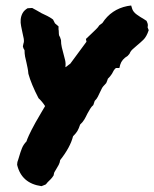

<svg xmlns="http://www.w3.org/2000/svg" viewBox="-20 -630 550 684"><path d="M312.5 -255.9Q305.7 -250 300.8 -241.7Q295.9 -233.4 291 -224.6Q286.1 -213.9 280.3 -204.1Q274.4 -194.3 265.6 -186.5Q260.7 -171.9 255.9 -163.6Q251 -155.3 240.2 -144.5Q230.5 -105.5 194.3 -59.6Q193.4 -50.8 189 -42.5Q184.6 -34.2 179.7 -26.4Q177.7 -23.4 175.8 -20Q173.8 -16.6 172.9 -14.6L170.9 -4.9Q166 2.9 160.2 8.8Q154.3 14.6 149.4 19.5Q147.5 22.5 142.6 27.3L127.9 33.2Q56.6 23.4 41 -43L42 -52.7Q43.9 -57.6 45.4 -63Q46.9 -68.4 48.8 -74.2Q52.7 -87.9 58.1 -101.6Q63.5 -115.2 74.2 -126Q76.2 -132.8 83 -147.9Q89.8 -163.1 106.4 -193.4Q120.1 -216.8 127.9 -230.5Q135.7 -244.1 140.6 -252Q130.9 -267.6 117.2 -280.3Q104.5 -304.7 95.2 -327.1Q85.9 -349.6 81.1 -367.2Q80.1 -379.9 78.1 -388.7Q76.2 -397.5 74.2 -407.2Q71.3 -418 69.3 -428.7Q67.4 -439.5 67.4 -451.2Q62.5 -458 61.5 -464.8L63.5 -474.6Q66.4 -481.4 64.5 -492.7Q62.5 -503.9 59.6 -515.6Q57.6 -525.4 55.2 -537.1Q52.7 -548.8 53.7 -560.5Q54.7 -572.3 60.1 -582.5Q65.4 -592.8 78.1 -600.6L94.7 -601.6Q103.5 -596.7 111.8 -592.3Q120.1 -587.9 127.9 -583Q138.7 -578.1 148.4 -573.2Q158.2 -568.4 168.9 -560.5L175.8 -546.9L188.5 -536.1V-525.4Q189.5 -521.5 189.5 -514.6Q189.5 -502 193.4 -499L197.3 -487.3Q197.3 -473.6 200.2 -461.4Q203.1 -449.2 206.1 -438.5Q209 -427.7 211.9 -416Q214.8 -404.3 212.9 -390.6Q218.8 -393.6 222.7 -397.5Q224.6 -399.4 226.6 -400.4Q228.5 -401.4 230.5 -403.3L288.1 -481.4L286.1 -491.2L306.6 -510.7Q314.5 -518.6 321.8 -525.4Q329.1 -532.2 334 -540L344.7 -547.9Q376 -596.7 433.6 -608.4L447.3 -610.4L451.2 -597.7Q455.1 -586.9 467.3 -578.1Q479.5 -569.3 493.2 -561.5L502 -555.7Q506.8 -545.9 506.8 -541Q506.8 -536.1 505.9 -532.2L509.8 -522.5Q502 -499 490.7 -488.3Q479.5 -477.5 468.8 -468.8Q460 -460.9 452.6 -454.6Q445.3 -448.2 441.4 -438.5L434.6 -430.7Q414.1 -418.9 408.2 -399.4L405.3 -387.7H393.6Q392.6 -387.7 389.2 -384.3Q385.7 -380.9 378.9 -367.2Q372.1 -357.4 369.1 -354.5Q366.2 -351.6 364.3 -349.6Q363.3 -345.7 361.8 -342.3Q360.4 -338.9 358.4 -334Q345.7 -321.3 342.8 -314.9Q339.8 -308.6 335.9 -300.8Q332 -293 328.6 -285.6Q325.2 -278.3 317.4 -270.5Z"/></svg>

Font: Permanent Marker
Style: Regular
Weight: 400
Designer: Font Diner, Inc
Foundry: Font Diner, Inc
Version: Version 1.001